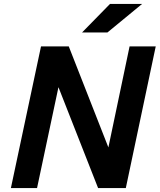

<svg xmlns="http://www.w3.org/2000/svg" viewBox="-20 -949 806 969"><path d="M35 0 187 -715H327L527 -205L634 -715H766L615 0H475L275 -509L167 0ZM394 -785 535 -929H697L522 -785Z"/></svg>

Font: Wix Madefor Text
Style: Bold Italic
Weight: 700
Italic angle: -12°
Designer: Dalton Maag Ltd
Foundry: Dalton Maag Ltd
Version: Version 3.100